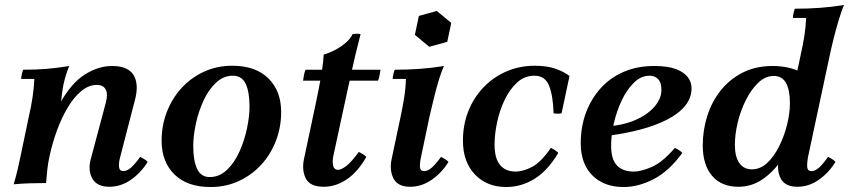

<svg xmlns="http://www.w3.org/2000/svg" viewBox="-20 -735 3409 771"><path d="M35 5Q45 -29 51 -55.5Q57 -82 63 -110L96 -268Q105 -306 110.5 -343Q116 -380 118 -418H65Q65 -425 67.5 -436.5Q70 -448 73 -455Q126 -455 167.5 -458.5Q209 -462 258 -470Q249 -449 241.5 -422.5Q234 -396 230 -367.5Q226 -339 223 -310L179 -108Q173 -81 170 -54.5Q167 -28 165 0Q132 0 100.5 1Q69 2 35 5ZM419 15Q369 15 350.5 -18.5Q332 -52 345 -98L405 -323Q414 -357 404.5 -375.5Q395 -394 369 -394Q336 -394 306 -369Q276 -344 251.5 -302.5Q227 -261 208.5 -210.5Q190 -160 179 -108H149Q178 -244 222.5 -323Q267 -402 321 -436Q375 -470 430 -470Q495 -470 517 -432.5Q539 -395 521 -330L463 -106Q456 -80 458 -64Q460 -48 476 -48Q490 -48 505.5 -61.5Q521 -75 543 -105Q551 -101 558.5 -96.5Q566 -92 573 -85Q546 -41 505.5 -13Q465 15 419 15Z M915 -431Q877 -431 847 -402.5Q817 -374 797 -330.5Q777 -287 766.5 -238Q756 -189 756 -148Q756 -90 771.5 -57Q787 -24 822 -24L825 16Q732 16 680.5 -34.5Q629 -85 629 -170Q629 -231 650 -285.5Q671 -340 709 -381.5Q747 -423 799 -447Q851 -471 913 -471ZM822 -24Q861 -24 891 -52.5Q921 -81 941 -125Q961 -169 971.5 -218Q982 -267 982 -307Q982 -366 966.5 -398.5Q951 -431 915 -431L913 -471Q1006 -471 1057.5 -420.5Q1109 -370 1109 -285Q1109 -224 1088 -169.5Q1067 -115 1029 -73.5Q991 -32 939 -8Q887 16 825 16Z M1197 -411Q1198 -420 1200.5 -433Q1203 -446 1207 -455H1508Q1507 -448 1504.5 -434Q1502 -420 1498 -411ZM1421 -125Q1429 -121 1436.5 -116.5Q1444 -112 1451 -105Q1418 -46 1373.5 -15.5Q1329 15 1280 15Q1225 15 1208 -18.5Q1191 -52 1201 -98L1246 -310Q1253 -343 1260 -378.5Q1267 -414 1272.5 -449Q1278 -484 1280 -516Q1302 -522 1325 -534Q1348 -546 1367.5 -562.5Q1387 -579 1396 -598Q1413 -601 1428 -598Q1407 -517 1392 -448.5Q1377 -380 1362 -310L1318 -106Q1314 -82 1318.5 -67.5Q1323 -53 1337 -53Q1350 -53 1370 -68Q1390 -83 1421 -125Z M1627 15Q1577 15 1560 -18.5Q1543 -52 1553 -98L1589 -268Q1597 -306 1603 -343Q1609 -380 1610 -418H1557Q1557 -425 1559.5 -436.5Q1562 -448 1565 -455Q1618 -455 1666 -458.5Q1714 -462 1763 -470Q1752 -447 1741 -410Q1730 -373 1721 -335Q1712 -297 1705 -268L1671 -106Q1665 -79 1666.5 -63.5Q1668 -48 1684 -48Q1698 -48 1713.5 -61.5Q1729 -75 1751 -105Q1759 -101 1766.5 -96.5Q1774 -92 1781 -85Q1754 -41 1713.5 -13Q1673 15 1627 15ZM1734 -691 1792 -643 1776 -567 1704 -547 1646 -595 1662 -671Z M2013 16Q1935 16 1887 -34.5Q1839 -85 1839 -170Q1839 -233 1860 -287Q1881 -341 1920 -382.5Q1959 -424 2012 -447.5Q2065 -471 2128 -471Q2175 -471 2209 -459.5Q2243 -448 2267 -430L2235 -280Q2219 -277 2203 -280Q2201 -350 2185 -390.5Q2169 -431 2126 -431Q2087 -431 2057.5 -404.5Q2028 -378 2007.5 -336Q1987 -294 1976.5 -245.5Q1966 -197 1966 -154Q1966 -99 1988 -72.5Q2010 -46 2051 -46Q2080 -46 2116 -64.5Q2152 -83 2192 -141Q2201 -137 2208 -132.5Q2215 -128 2222 -121Q2178 -48 2125 -16Q2072 16 2013 16Z M2525 -46Q2554 -46 2597 -64.5Q2640 -83 2690 -141Q2699 -137 2706 -132.5Q2713 -128 2720 -121Q2667 -48 2605.5 -16Q2544 16 2484 16Q2405 16 2358.5 -31Q2312 -78 2312 -159Q2312 -225 2332.5 -281Q2353 -337 2391.5 -380Q2430 -423 2484.5 -446.5Q2539 -470 2607 -470Q2662 -470 2694.5 -457.5Q2727 -445 2742 -425Q2757 -405 2757 -381Q2757 -342 2731.5 -310.5Q2706 -279 2659.5 -255Q2613 -231 2550.5 -214.5Q2488 -198 2414 -189L2413 -227Q2480 -231 2530 -252.5Q2580 -274 2608 -306.5Q2636 -339 2636 -374Q2636 -404 2622.5 -417.5Q2609 -431 2589 -431Q2554 -431 2525.5 -403Q2497 -375 2476.5 -331.5Q2456 -288 2445 -240Q2434 -192 2434 -150Q2434 -95 2457.5 -70.5Q2481 -46 2525 -46Z M3182 15Q3132 15 3115 -18.5Q3098 -52 3108 -98L3120 -154L3156 -246L3154 -321L3195 -513Q3204 -553 3210 -590.5Q3216 -628 3217 -663H3164Q3164 -670 3166.5 -681.5Q3169 -693 3172 -700Q3224 -700 3272.5 -703.5Q3321 -707 3369 -715Q3359 -691 3348 -654.5Q3337 -618 3327.5 -580Q3318 -542 3312 -513L3225 -106Q3220 -79 3221.5 -63.5Q3223 -48 3239 -48Q3253 -48 3268.5 -61.5Q3284 -75 3305 -105Q3314 -101 3321 -96.5Q3328 -92 3335 -85Q3308 -41 3268 -13Q3228 15 3182 15ZM2945 15Q2877 15 2839.5 -29Q2802 -73 2802 -151Q2802 -212 2820 -269Q2838 -326 2873.5 -371Q2909 -416 2961.5 -443Q3014 -470 3082 -470Q3147 -470 3194.5 -446Q3242 -422 3257 -377L3190 -325Q3190 -264 3171.5 -204Q3153 -144 3119.5 -94.5Q3086 -45 3042 -15Q2998 15 2945 15ZM2999 -55Q3033 -55 3060.5 -80.5Q3088 -106 3108.5 -147Q3129 -188 3140.5 -234Q3152 -280 3152 -321Q3152 -373 3136.5 -401.5Q3121 -430 3087 -430Q3053 -430 3024.5 -402.5Q2996 -375 2974.5 -332Q2953 -289 2942 -241.5Q2931 -194 2931 -154Q2931 -105 2949 -80Q2967 -55 2999 -55Z"/></svg>

Font: Poltawski Nowy SemiBold
Style: Italic
Weight: 600
Italic angle: -12°
Version: Version 1.001;gftools[0.9.25]